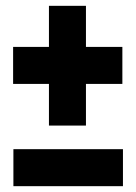

<svg xmlns="http://www.w3.org/2000/svg" viewBox="-20 -679 467 659"><path d="M26 -40V-167H402V-40ZM148 -248V-391H25V-518H148V-659H275V-518H400V-391H275V-248Z"/></svg>

Font: Stick No Bills ExtraBold
Style: Regular
Weight: 800
Version: Version 2.000